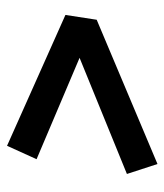

<svg xmlns="http://www.w3.org/2000/svg" viewBox="20 -636 478 559"><g transform="rotate(-90 259.5 -357.0)"><path d="M114 -576 495 -406 481 -315 61 -138 32 -227 400 -377 398 -353 75 -490Z"/></g></svg>

Font: Bitter Thin SemiBold
Style: Italic
Weight: 600
Italic angle: -9°
Version: Version 2.002